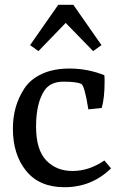

<svg xmlns="http://www.w3.org/2000/svg" viewBox="-20 -775 508 804"><path d="M34 -236Q34 -283 45.5 -324.5Q57 -366 82 -404.5Q107 -443 155.5 -465.5Q204 -488 271 -488Q347 -488 417 -460Q418 -452 418 -432Q418 -365 406 -323L350 -317Q334 -418 320 -424Q299 -433 245 -433Q191 -433 166 -396Q131 -343 131 -245Q131 -148 173.5 -103.5Q216 -59 283 -59Q353 -59 417 -103L445 -70Q364 9 250 9Q145 9 89.5 -59.5Q34 -128 34 -236ZM287 -755 405 -586 370 -561 255 -679 141 -561 106 -586 224 -755Z"/></svg>

Font: Poly
Style: Regular
Weight: 400
Designer: Jos Nicols Silva Schwarzenberg
Foundry: Jose Nicolas Silva Schwarzenberg
Version: Version 1.001